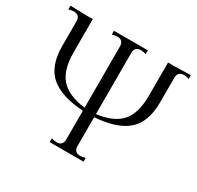

<svg xmlns="http://www.w3.org/2000/svg" viewBox="-157 -923 1135 1105"><g transform="rotate(30 410.0 -370.0)"><path d="M772 -739 810 -740V-715Q791 -721 775 -721Q756 -721 745.5 -710.5Q735 -700 735 -680V-512Q734 -383 664 -322.5Q594 -262 449 -252V-60Q449 -40 459.5 -29.5Q470 -19 489 -19Q504 -19 524 -25V0H299V-25Q319 -19 334 -19Q353 -19 363.5 -29.5Q374 -40 374 -60V-252Q227 -261 156.5 -321.5Q86 -382 85 -512V-680Q85 -700 74.5 -710.5Q64 -721 45 -721Q30 -721 10 -715V-740L48 -739Q98 -737 124 -737Q146 -737 160 -738V-517Q160 -400 210.5 -343Q261 -286 374 -272V-680Q374 -700 363.5 -710.5Q353 -721 334 -721Q319 -721 299 -715V-740H524V-715Q505 -721 489 -721Q470 -721 459.5 -710.5Q449 -700 449 -680V-273Q560 -287 610 -343.5Q660 -400 660 -517V-738Q674 -737 696 -737Q722 -737 772 -739Z"/></g></svg>

Font: Viaoda Libre
Style: Regular
Weight: 400
Designer: Gydient
Version: Version 2.000